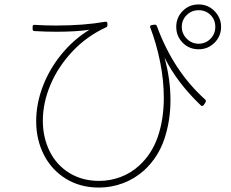

<svg xmlns="http://www.w3.org/2000/svg" viewBox="-20 -824 1040 865"><path d="M875 -804Q917 -804 946.5 -774Q976 -744 976 -703Q976 -661 946.5 -631.5Q917 -602 875 -602Q832 -602 803 -631.5Q774 -661 774 -703Q774 -745 803 -774.5Q832 -804 875 -804ZM950 -703Q950 -735 928.5 -756.5Q907 -778 875 -778Q843 -778 821 -756Q799 -734 799 -703Q799 -672 821.5 -649.5Q844 -627 875 -627Q906 -627 928 -649Q950 -671 950 -703ZM234 -681Q184 -681 136 -684Q127 -684 127 -693V-704Q127 -713 136 -712Q183 -709 232 -709Q358 -709 454 -726H456Q464 -726 464 -718V-712Q464 -703 458 -701Q371 -661 306.5 -592.5Q242 -524 207.5 -442.5Q173 -361 173 -280Q173 -205 203.5 -143Q234 -81 292 -45Q350 -9 427 -9Q476 -9 523 -26.5Q570 -44 607 -78Q665 -131 691.5 -209.5Q718 -288 718 -383Q718 -464 701 -547Q684 -630 657 -700L656 -704Q656 -709 664 -711L676 -713H678Q684 -713 687 -706Q761 -504 904 -376Q910 -370 906 -363L898 -351Q891 -343 885 -349Q778 -451 721 -565Q748 -468 748 -372Q748 -280 720.5 -198Q693 -116 631 -58Q588 -19 535 1Q482 21 426 21Q341 21 276.5 -19Q212 -59 177.5 -127Q143 -195 143 -278Q143 -356 172.5 -434Q202 -512 256.5 -579Q311 -646 383 -690Q325 -681 234 -681Z"/></svg>

Font: LINE Seed JP_TTF Thin
Style: Regular
Weight: 250
Designer: LY Corporation & Fontrix & Fontworks
Version: Version 1.008